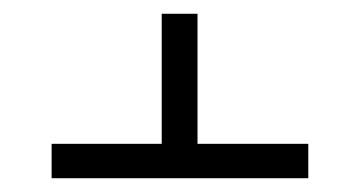

<svg xmlns="http://www.w3.org/2000/svg" viewBox="-20 -592 523 279"><path d="M55 -383H215V-572H267V-383H428V-333H55Z"/></svg>

Font: Noto Serif Hebrew Narrow
Style: Regular
Weight: 400
Width: 4
Designer: Monotype Design Team
Foundry: Monotype Imaging Inc.
Version: Version 1.000